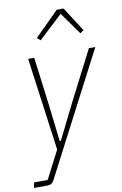

<svg xmlns="http://www.w3.org/2000/svg" viewBox="-125 -805 673 1061"><g transform="rotate(-10 211.5 -274.0)"><path d="M410 -508H446L93 171Q85 188 75.5 194Q66 200 49 200H-23L-17 170H59L140 13L69 -508H103L137 -243L162 -30H168L274 -243ZM310 -748 398 -611 378 -597 289 -722 155 -597 136 -613 272 -748Z"/></g></svg>

Font: IBM Plex Sans Condensed ExtraLight
Style: Italic
Weight: 200
Width: 3
Italic angle: -11°
Designer: Mike Abbink, Paul van der Laan, Pieter van Rosmalen
Foundry: Bold Monday
Version: Version 1.3